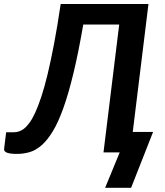

<svg xmlns="http://www.w3.org/2000/svg" viewBox="-53 -742 804 935"><path d="M670 -722.5H242.5C231.8 -650.2 221.2 -585.9 210.5 -529.8C199.8 -473.6 189.3 -424.1 179 -381.2C168.7 -338.4 158.4 -301.7 148.2 -271C138.1 -240.3 128.2 -214.5 118.5 -193.5C108.8 -172.5 99.3 -155.8 90 -143.2C80.7 -130.8 71.6 -121.2 62.8 -114.5C53.9 -107.8 45.4 -103.4 37.2 -101.2C29.1 -99.1 21.2 -98 13.5 -98H-23L-33 -17C-34 -9 -29.6 -2.9 -19.8 1.2C-9.9 5.4 6.5 7.5 29.5 7.5C50.8 7.5 71.5 4.6 91.5 -1.2C111.5 -7.1 130.9 -18.2 149.8 -34.8C168.6 -51.2 186.8 -74.1 204.5 -103.2C222.2 -132.4 239.3 -170.3 256 -217C272.7 -263.7 289 -320.2 305 -386.8C321 -453.2 336.8 -531.8 352.5 -622.5H527.5L451 0H530L459 172.5H585.5L692.5 -99.5H593.5Z"/></svg>

Font: Lato
Style: Bold Italic
Weight: 700
Italic angle: -7°
Designer: Lukasz Dziedzic
Foundry: tyPoland Lukasz Dziedzic
Version: Version 2.007; 2014-02-27